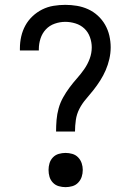

<svg xmlns="http://www.w3.org/2000/svg" viewBox="-20 -763 540 791"><path d="M211 -221Q211 -245 213 -269Q215 -293 221.5 -316.5Q228 -340 240 -361.5Q252 -383 266.5 -402.5Q281 -422 297 -440Q313 -458 327 -478Q341 -498 349.5 -521Q358 -544 358 -568Q358 -589 350.5 -610Q343 -631 327.5 -645.5Q312 -660 291 -666.5Q270 -673 249 -673Q227 -673 205.5 -665.5Q184 -658 169 -642Q154 -626 147 -604.5Q140 -583 140 -561V-555H62V-564Q62 -589 67.5 -613Q73 -637 84.5 -658Q96 -679 114 -696Q132 -713 154 -724Q176 -735 200.5 -739Q225 -743 249 -743Q273 -743 297 -739Q321 -735 343 -725Q365 -715 383 -698.5Q401 -682 413 -661Q425 -640 430.5 -616Q436 -592 436 -568Q436 -544 430.5 -520Q425 -496 415.5 -474Q406 -452 393 -431.5Q380 -411 365 -392Q350 -373 334 -354.5Q318 -336 307 -314.5Q296 -293 292.5 -269Q289 -245 289 -221ZM250 8Q236 8 222 4Q208 0 198 -10.5Q188 -21 184 -34.5Q180 -48 180 -63Q180 -77 184 -90.5Q188 -104 198 -114.5Q208 -125 222 -129Q236 -133 250 -133Q264 -133 278 -129Q292 -125 302 -114.5Q312 -104 316.5 -90.5Q321 -77 321 -63Q321 -48 316.5 -34.5Q312 -21 302 -10.5Q292 0 278 4Q264 8 250 8Z"/></svg>

Font: Iosevka Term
Style: Regular
Weight: 400
Monospace: yes
Designer: Belleve Invis
Foundry: Belleve Invis
Version: Version 30.0.1